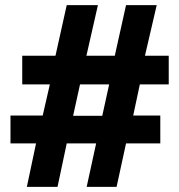

<svg xmlns="http://www.w3.org/2000/svg" viewBox="-20 -720 700 751"><path d="M85 11 121 -159H21V-268H147L175 -390H67V-502H197L241 -700H363L318 -502H429L473 -700H593L547 -502H640V-390H527L501 -268H607V-159H473L436 11H319L356 -159H241L205 11ZM266 -267H380L407 -390H293Z"/></svg>

Font: Archivo SemiBold Black
Style: Regular
Weight: 900
Version: Version 2.001